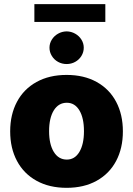

<svg xmlns="http://www.w3.org/2000/svg" viewBox="-20 -900 645 930"><path d="M29.3 -263.7Q29.3 -345.2 62.3 -407Q95.2 -468.8 157 -502.9Q218.8 -537.1 302.7 -537.1Q386.7 -537.1 448.2 -502.9Q509.8 -468.8 542.5 -407Q575.2 -345.2 575.2 -263.7Q575.2 -182.1 542.5 -120.4Q509.8 -58.6 448.2 -24.4Q386.7 9.8 302.7 9.8Q218.8 9.8 157 -24.4Q95.2 -58.6 62.3 -120.4Q29.3 -182.1 29.3 -263.7ZM386.7 -264.6Q386.7 -328.6 364.5 -365.5Q342.3 -402.3 303.7 -402.3Q263.7 -402.3 240.7 -365.5Q217.8 -328.6 217.8 -264.6Q217.8 -201.2 240.7 -164.1Q263.7 -127 303.7 -127Q342.3 -127 364.5 -164.1Q386.7 -201.2 386.7 -264.6ZM219.7 -668.9Q219.7 -689.9 231 -708Q242.2 -726.1 261.2 -736.8Q280.3 -747.6 302.7 -748Q325.2 -747.6 344.2 -736.8Q363.3 -726.1 374.5 -708Q385.7 -689.9 385.7 -668.9Q385.7 -647.5 374.5 -629.2Q363.3 -610.8 344.2 -600.3Q325.2 -589.8 302.7 -589.8Q280.3 -589.8 261.2 -600.3Q242.2 -610.8 231 -629.2Q219.7 -647.5 219.7 -668.9ZM490.2 -793.9H146.5V-879.9H490.2Z"/></svg>

Font: Pretendard GOV Black
Style: Regular
Weight: 900
Designer: Base glyphs from Inter by Rasmus Andersson; Hangeul glyphs from Noto Sans CJK(Source Han Sans) by Jang Soo-young and Kan
Foundry: Kil Hyung-jin
Version: Version 1.309